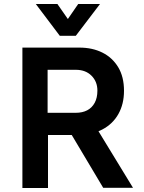

<svg xmlns="http://www.w3.org/2000/svg" viewBox="-20 -939 721 960"><path d="M92 1V-701H377Q442 -701 492 -676Q542 -651 571 -603Q600 -555 600 -485Q600 -419 572 -369Q544 -319 491.5 -291.5Q439 -264 367 -264H220V1ZM496 0 331 -277 465 -295 645 0ZM218 -375H359Q392 -375 416 -387.5Q440 -400 453.5 -425Q467 -450 467 -486Q467 -531 437.5 -560.5Q408 -590 359 -590H218ZM279 -760 159 -919H267L352 -797H287L371 -919H480L359 -760Z"/></svg>

Font: Inclusive Sans SemiBold
Style: Regular
Weight: 600
Designer: Olivia King
Foundry: Olivia King
Version: Version 2.004